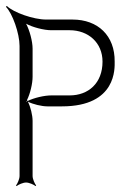

<svg xmlns="http://www.w3.org/2000/svg" viewBox="-35 -616 439 648"><path d="M53 -272C54 -273 54 -274 55 -275C56 -275 56 -274 57 -274C56 -273 54 -273 53 -272ZM53 -536C75 -524 113 -514 138 -514H200C263 -514 311 -472 311 -408C311 -335 263 -294 200 -294H138C115 -294 80 -286 58 -275C57 -276 57 -277 56 -278C67 -300 75 -334 75 -357V-452C75 -476 65 -514 53 -536ZM-15 -593C7 -571 31 -503 31 -461V-22C31 -12 24 4 19 10L21 12C27 7 43 0 53 0C63 0 79 7 85 12L87 10C82 4 75 -12 75 -22V-208C75 -227 68 -256 59 -273C76 -264 106 -257 125 -257H174C360 -257 352 -388 352 -408C353 -496 295 -550 210 -550H121C78 -550 10 -574 -12 -596Z"/></svg>

Font: Armata Saber
Style: Rg
Weight: 400
Designer: Jasper
Foundry: Cannot Into Space Fonts
Version: Version 0.970